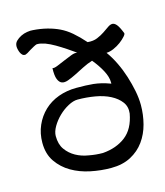

<svg xmlns="http://www.w3.org/2000/svg" viewBox="-88 -597 582 677"><g transform="rotate(-15 203.5 -258.5)"><path d="M402.3 -435.5Q404.3 -431.6 396.5 -422.9Q388.7 -414.1 377 -405.3Q365.2 -396.5 350.6 -390.1Q335.9 -383.8 324.2 -383.8Q339.8 -362.3 352.5 -335.9Q365.2 -309.6 374 -281.7Q382.8 -253.9 388.2 -226.6Q393.6 -199.2 393.6 -174.8Q393.6 -139.6 384.8 -106Q376 -72.3 356.9 -45.9Q337.9 -19.5 307.6 -3.4Q277.3 12.7 235.4 12.7Q198.2 12.7 160.6 4.9Q123 -2.9 92.8 -20.5Q62.5 -38.1 43 -66.4Q23.4 -94.7 23.4 -135.7Q23.4 -169.9 36.1 -198.7Q48.8 -227.5 70.8 -248.5Q92.8 -269.5 123.5 -280.8Q154.3 -292 189.5 -292Q208 -292 222.7 -291.5Q237.3 -291 251 -289.6Q264.6 -288.1 279.3 -284.7Q293.9 -281.2 312.5 -274.4V-279.3Q312.5 -298.8 299.8 -322.8Q287.1 -346.7 267.6 -370.1Q249 -364.3 231 -355Q212.9 -345.7 197.3 -337.9Q181.6 -330.1 168 -325.2Q154.3 -320.3 145 -323.7Q135.7 -327.1 130.4 -340.3Q125 -353.5 126 -380.9Q131.8 -378.9 145 -384.3Q158.2 -389.6 172.9 -396Q187.5 -402.3 201.7 -407.7Q215.8 -413.1 224.6 -411.1Q210.9 -420.9 193.4 -432.6Q175.8 -444.3 158.2 -454.6Q140.6 -464.8 125 -470.7Q107.4 -476.6 97.7 -476.6H93.8Q89.8 -475.6 82.5 -471.7Q75.2 -467.8 67.9 -463.4Q60.5 -459 54.7 -455.1Q46.9 -451.2 44.9 -451.2Q39.1 -451.2 35.2 -455.1Q31.2 -459 28.8 -464.4Q26.4 -469.7 24.9 -476.1Q23.4 -482.4 23.4 -487.3Q23.4 -499 31.2 -506.8Q39.1 -514.6 49.8 -520Q60.5 -525.4 72.8 -527.3Q85 -529.3 93.8 -528.3Q121.1 -526.4 144.5 -520.5Q168 -514.6 188.5 -504.9Q209 -495.1 228.5 -478.5Q249 -460.9 269.5 -437.5Q290 -435.5 305.2 -441.9Q320.3 -448.2 332 -456.1Q343.8 -463.9 352.5 -470.2Q361.3 -476.6 369.1 -477.1Q377 -477.5 384.8 -468.8Q392.6 -460 402.3 -435.5ZM347.7 -156.2Q350.6 -180.7 337.4 -198.2Q324.2 -215.8 300.8 -228Q277.3 -240.2 246.1 -245.6Q214.8 -251 182.6 -251Q167 -251 147.9 -240.7Q128.9 -230.5 112.8 -214.8Q96.7 -199.2 85.9 -180.7Q75.2 -162.1 75.2 -146.5Q75.2 -116.2 88.9 -97.2Q102.5 -78.1 123.5 -66.4Q144.5 -54.7 169.9 -50.8Q195.3 -45.9 220.7 -45.9Q270.5 -49.8 304.2 -75.7Q337.9 -101.6 347.7 -156.2Z"/></g></svg>

Font: Indie Flower
Style: Regular
Weight: 400
Designer: Kimberly Geswein
Foundry: Kimberly Geswein
Version: Version 1.001 2010